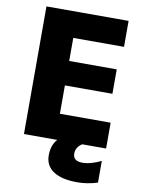

<svg xmlns="http://www.w3.org/2000/svg" viewBox="-101 -801 810 1088"><g transform="rotate(10 304.0 -256.5)"><path d="M421.9 218.8Q330.1 218.8 282.7 187Q235.4 155.3 235.4 96.2Q235.4 37.1 267.6 2H76.2V-732.4H548.8V-583H256.8V-450.2H530.3V-309.6H256.8V-146.5H548.8V2H411.1Q376 25.4 376 60.5Q376 104.5 428.7 104.5Q478.5 104.5 537.1 75.2V200.2Q478.5 218.8 421.9 218.8Z"/></g></svg>

Font: Gen Shin Gothic Heavy
Style: Bold
Weight: 900
Designer: [Source Han Sans]
Ryoko NISHIZUKA  (kana & ideographs); Paul D. Hunt (Latin, Greek & Cyrillic); Wenlong ZHANG  (bopomofo
Version: Version 1.002.20150607